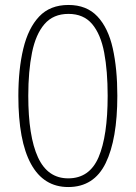

<svg xmlns="http://www.w3.org/2000/svg" viewBox="-20 -745 548 774"><path d="M453 -359Q453 -184 406 -87.5Q359 9 255 9Q156 9 105 -84Q54 -177 54 -358Q54 -466 74 -549Q94 -632 138 -678.5Q182 -725 256 -725Q329 -725 372.5 -679Q416 -633 434.5 -550.5Q453 -468 453 -359ZM94 -359Q94 -196 133 -111Q172 -26 255 -26Q341 -26 377.5 -111.5Q414 -197 414 -359Q414 -459 400 -533Q386 -607 351.5 -648Q317 -689 256 -689Q195 -689 159.5 -648Q124 -607 109 -532.5Q94 -458 94 -359Z"/></svg>

Font: Noto Sans Lao Looped SemiCondensed ExtraLight
Style: Regular
Weight: 200
Width: 4
Designer: Mark Frömberg, Ben Mitchell
Foundry: The Fontpad Ltd
Version: Version 1.002; ttfautohint (v1.8.4.7-5d5b)